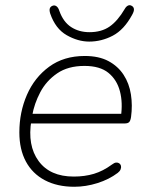

<svg xmlns="http://www.w3.org/2000/svg" viewBox="-20 -706 569 734"><path d="M264 8Q199 8 151.5 -17Q104 -42 79 -88.5Q54 -135 54 -200Q54 -277 83 -343.5Q112 -410 168 -451Q224 -492 304 -492Q358 -492 394.5 -472.5Q431 -453 452.5 -420Q474 -387 480.5 -345Q487 -303 481 -259Q479 -245 474 -239.5Q469 -234 456 -234H83L89 -271H461L442 -259Q450 -313 438.5 -357Q427 -401 394.5 -427.5Q362 -454 303 -454Q240 -454 198.5 -425.5Q157 -397 134 -353.5Q111 -310 103 -264L100 -246Q84 -150 127.5 -90.5Q171 -31 262 -31Q304 -31 339 -41.5Q374 -52 408 -77Q417 -84 424 -84.5Q431 -85 436 -81.5Q441 -78 442.5 -72Q444 -66 441 -58.5Q438 -51 430 -45Q397 -20 352.5 -6Q308 8 264 8ZM321 -547Q278 -547 235 -571.5Q192 -596 172 -654Q168 -667 170.5 -674Q173 -681 181 -684Q189 -687 196 -682Q203 -677 207 -664Q222 -622 252 -602.5Q282 -583 322 -583Q368 -583 399 -604.5Q430 -626 457 -672Q462 -681 469 -684.5Q476 -688 483 -684Q491 -680 492 -671.5Q493 -663 485 -649Q454 -592 411 -569.5Q368 -547 321 -547Z"/></svg>

Font: Nunito ExtraLight
Style: Italic
Weight: 200
Italic angle: -9°
Designer: Vernon Adams
Foundry: Vernon Adams
Version: Version 3.602